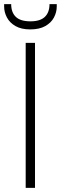

<svg xmlns="http://www.w3.org/2000/svg" viewBox="-43 -907 294 927"><path d="M81 0V-700H126V0ZM103 -765Q60 -765 32 -781Q4 -797 -9.5 -822.5Q-23 -848 -23 -875V-887H11Q11 -847 33.5 -825.5Q56 -804 104 -804Q151 -804 173.5 -825.5Q196 -847 196 -887H231V-876Q231 -848 217.5 -822.5Q204 -797 175.5 -781Q147 -765 103 -765Z"/></svg>

Font: DM Sans 9pt ExtraLight
Style: Regular
Weight: 250
Version: Version 4.004;gftools[0.9.30]